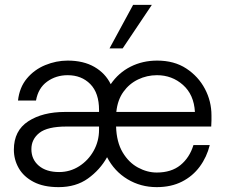

<svg xmlns="http://www.w3.org/2000/svg" viewBox="-20 -757 940 789"><path d="M221 12Q159 12 118 -9.5Q77 -31 57 -66Q37 -101 37 -142Q37 -220 96 -258.5Q155 -297 248 -297H387V-305Q387 -375 351 -411.5Q315 -448 258 -448Q210 -448 173.5 -421.5Q137 -395 128 -344H54Q60 -398 90.5 -434.5Q121 -471 166 -489.5Q211 -508 258 -508Q323 -508 368 -482Q413 -456 435 -411Q467 -458 516.5 -483Q566 -508 626 -508Q696 -508 745.5 -475.5Q795 -443 822 -392Q849 -341 849 -283Q849 -273 849 -262Q849 -251 848 -237H457Q459 -173 484 -131Q509 -89 547 -68.5Q585 -48 624 -48Q684 -48 721.5 -78.5Q759 -109 775 -161H842Q830 -112 801 -72.5Q772 -33 727.5 -10.5Q683 12 624 12Q558 12 504 -20.5Q450 -53 420 -111Q391 -59 341.5 -23.5Q292 12 221 12ZM223 -50Q268 -50 305.5 -74Q343 -98 365 -137.5Q387 -177 387 -224V-237H253Q175 -237 142 -211Q109 -185 109 -144Q109 -102 139.5 -76Q170 -50 223 -50ZM458 -297H781Q777 -368 732 -408Q687 -448 625 -448Q584 -448 547.5 -430.5Q511 -413 487 -379.5Q463 -346 458 -297ZM430 -558 527 -737H604L484 -558Z"/></svg>

Font: Host Grotesk Light
Style: Regular
Weight: 300
Designer: Doukan Karapınar
Foundry: Element Type
Version: Version 1.003